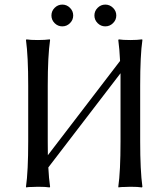

<svg xmlns="http://www.w3.org/2000/svg" viewBox="-20 -821 740 844"><path d="M104 -444.8Q104 -573.7 94.2 -645L96.2 -647.9Q112.8 -645 147 -645Q162.6 -645 175.5 -645.8Q188.5 -646.5 193.8 -647.5L199.2 -647.9L200.2 -645Q189.9 -575.2 189.9 -444.8V-200.2Q189.9 -158.7 190.4 -138.7L507.8 -553.2Q505.4 -605 500 -645L502 -647.9Q519 -645 553.2 -645Q568.8 -645 581.8 -645.8Q594.7 -646.5 599.6 -647.5L605 -647.9L606 -645Q596.2 -578.6 596.2 -444.8V-200.2Q596.2 -71.3 606 0L604 2.9Q587.4 0 553.2 0Q537.6 0 524.4 1Q511.7 1 506.3 2L501 2.9L500 0Q509.8 -67.9 509.8 -200.2V-444.8V-499L192.4 -85Q194.8 -37.1 200.2 0L198.2 2.9Q181.2 0 147 0Q131.3 0 118.2 1Q105.5 1 100.6 2L95.2 2.9L94.2 0Q104 -67.9 104 -200.2ZM220.2 -719.2Q206.1 -733.4 206.1 -752.9Q206.1 -772.5 220.2 -786.6Q234.4 -800.8 253.9 -800.8Q273.4 -800.8 287.6 -786.6Q301.8 -772.5 301.8 -752.9Q301.8 -733.4 287.6 -719.2Q273.4 -705.1 253.9 -705.1Q234.4 -705.1 220.2 -719.2ZM409.2 -719.2Q395 -733.4 395 -752.9Q395 -772.5 409.2 -786.6Q423.3 -800.8 442.9 -800.8Q462.4 -800.8 476.8 -786.6Q491.2 -772.5 491.2 -752.9Q491.2 -733.4 476.8 -719.2Q462.4 -705.1 442.9 -705.1Q423.3 -705.1 409.2 -719.2Z"/></svg>

Font: Linux Biolinum
Style: Regular
Weight: 400
Designer: Philipp H. Poll
Foundry: Philipp H. Poll
Version: Version 0.6.4